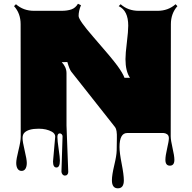

<svg xmlns="http://www.w3.org/2000/svg" viewBox="-20 -708 1021 1022"><path d="M262.2 151.4 273.9 19Q273.9 3.4 256.3 -6.8Q227.5 -22.9 186 -22.9Q130.4 -22.9 109.4 -1Q100.1 8.8 100.1 27.6Q100.1 46.4 111.3 93.3Q122.6 140.1 122.6 159.4Q122.6 178.7 115.5 190.2Q108.4 201.7 94.7 201.7Q81.1 201.7 73.7 190.2Q66.4 178.7 66.4 159.2Q66.4 139.6 78.4 91.8Q90.3 43.9 90.3 19.5L89.8 -579.1Q89.8 -636.7 54.7 -675.3L64.9 -685.5Q104.5 -650.4 161.1 -650.4H307.1Q338.4 -650.4 360.1 -658Q381.8 -665.5 395 -688L411.1 -680.2Q398.4 -649.9 398.4 -623Q398.4 -601.1 475.6 -512.7Q576.2 -397.5 605 -357.9Q633.8 -318.4 642.6 -293.9H671.9Q647.9 -329.1 647.9 -393.1Q647.9 -422.9 655.3 -482.2Q662.6 -541.5 662.6 -571.3Q662.6 -651.4 611.8 -675.3L622.1 -685.5Q661.6 -650.4 718.3 -650.4H818.4Q875 -650.4 914.6 -685.5L924.3 -675.3Q889.6 -636.2 889.6 -579.1L888.7 17.1Q888.7 38.1 898.4 79.8Q908.2 121.6 908.2 142.6Q908.2 173.8 884.3 173.8Q860.4 173.8 860.4 142.6Q860.4 122.1 869.6 82.3Q878.9 42.5 878.9 27.6Q878.9 12.7 869.1 6.3Q859.4 0 850.1 0H657.2Q616.2 0 616.2 74.7Q616.2 105.5 627.7 163.8Q639.2 222.2 639.2 252Q639.2 294.4 607.4 294.4Q575.7 294.4 575.7 251.5Q575.7 224.1 588.1 171.9Q600.6 119.6 601.1 93.3L602.1 28.3Q603.5 -17.1 592.8 -30.8L358.9 -327.1Q349.6 -339.4 338.4 -377.9L308.6 -377Q334 -350.6 334 -318.4V-39.6L343.3 207.5Q343.3 215.3 338.6 220.9Q334 226.6 325.9 226.6Q317.9 226.6 312.5 220Q307.1 213.4 307.1 205.1L313 17.6Q313 11.7 308.6 6.8Q304.2 2 298.3 2Q285.6 2 285.6 21.5Q285.6 41 292.2 85.4Q298.8 129.9 298.8 146.5Q298.8 183.6 280.5 183.6Q262.2 183.6 262.2 151.4Z"/></svg>

Font: Nosifer
Style: Regular
Weight: 400
Version: Version 001.002